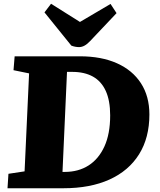

<svg xmlns="http://www.w3.org/2000/svg" viewBox="-20 -1003 851 1023"><path d="M20 0 25 -77 111 -90 135 -612 52 -629 58 -703H406Q520 -703 603 -666Q686 -629 731 -559.5Q776 -490 776 -393Q776 -269 721 -181Q666 -93 563.5 -46.5Q461 0 318 0ZM313 -87H325Q398 -87 452 -121.5Q506 -156 536.5 -223Q567 -290 567 -388Q567 -467 543.5 -518.5Q520 -570 475 -595Q430 -620 365 -620H337ZM217 -937 252 -983 406 -886 569 -982 601 -933 460 -784Q445 -768 430.5 -760Q416 -752 401 -752Q392 -752 381 -754Q370 -756 360 -760Z"/></svg>

Font: Literata 18pt ExtraBold
Style: Italic
Weight: 800
Italic angle: -2°
Designer: Latin by Veronika Burian and Jose Scaglione. Greek by Irene Vlachou. Cyrillic by Vera Evstafieva
Foundry: TypeTogether
Version: Version 3.103;gftools[0.9.29]